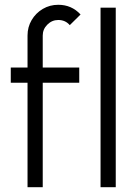

<svg xmlns="http://www.w3.org/2000/svg" viewBox="-20 -782 568 802"><path d="M158.5 -633.5V-500H311V-436.5H158.5V0H95V-436.5H25V-500H95V-633.5Q95 -669 112.2 -698.2Q129.5 -727.5 158.8 -744.8Q188 -762 223.5 -762Q279 -762 316.5 -721.5L271.5 -677Q253 -698.5 223.5 -698.5Q197 -698.5 177.8 -679.2Q158.5 -660 158.5 -633.5ZM400 0V-750H463.5V0Z"/></svg>

Font: Urbanist Light
Style: Regular
Weight: 300
Designer: Corey Hu
Foundry: Corey Hu
Version: Version 1.330; ttfautohint (v1.8.4.7-5d5b)